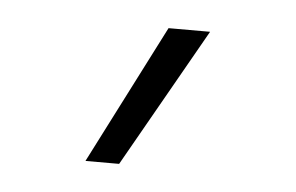

<svg xmlns="http://www.w3.org/2000/svg" viewBox="-29 -827 412 267"><g transform="rotate(5 176.5 -693.0)"><path d="M98 -596 197 -790H255L145 -596Z"/></g></svg>

Font: Georama SemiCondensed Light
Style: Regular
Weight: 300
Width: 4
Designer: Jean-Baptiste Levee
Foundry: Production Type
Version: Version 1.000